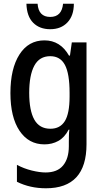

<svg xmlns="http://www.w3.org/2000/svg" viewBox="-20 -767 540 1032"><path d="M227 245Q141 245 71 210V119Q108 139 150.5 149.5Q193 160 225 160Q288 160 319 122.5Q350 85 350 19V-5Q350 -18 350.5 -39Q351 -60 353 -70H349Q327 -28 293.5 -9.5Q260 9 219 9Q134 9 85 -64Q36 -137 36 -267Q36 -398 84.5 -474Q133 -550 219 -550Q304 -550 351 -468H356L366 -539H445V8Q445 245 227 245ZM251 -75Q303 -75 328.5 -116Q354 -157 354 -248V-268Q354 -371 329 -418Q304 -465 250 -465Q192 -465 164.5 -414Q137 -363 137 -268Q137 -173 164.5 -124Q192 -75 251 -75ZM250 -610Q193 -610 158.5 -644.5Q124 -679 122 -747H182Q187 -676 250 -676Q312 -676 319 -747H377Q377 -683 342.5 -646.5Q308 -610 250 -610Z"/></svg>

Font: Noto Sans Mono ExtraCondensed Medium
Style: Regular
Weight: 500
Width: 2
Designer: Monotype Design Team
Foundry: Monotype Imaging Inc.
Version: Version 2.014